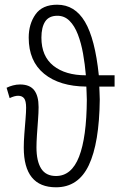

<svg xmlns="http://www.w3.org/2000/svg" viewBox="-20 -785 519 816"><path d="M218 11Q81 11 81 -158Q81 -183 83.5 -216Q86 -249 88.5 -279Q91 -309 91 -327Q91 -356 82.5 -367Q74 -378 57 -378Q42 -378 21 -368L8 -412Q20 -418 35 -422Q50 -426 65 -426Q106 -426 125 -402Q144 -378 144 -330Q144 -306 141.5 -274Q139 -242 137 -211Q135 -180 135 -159Q135 -100 155 -68.5Q175 -37 218 -37Q284 -37 316 -119Q348 -201 349 -361Q349 -379 348 -392Q347 -405 347 -417Q233 -418 167.5 -471.5Q102 -525 102 -625Q102 -683 131 -724Q160 -765 223 -765Q298 -765 341 -692.5Q384 -620 400 -465H467V-417H402Q402 -405 403 -392.5Q404 -380 404 -362Q402 -177 357.5 -83Q313 11 218 11ZM345 -465Q341 -512 333 -557Q325 -602 311 -638.5Q297 -675 275.5 -696.5Q254 -718 224 -718Q188 -718 172 -693.5Q156 -669 156 -625Q156 -546 207 -505.5Q258 -465 345 -465Z"/></svg>

Font: Noto Sans ExtraCondensed Light
Style: Regular
Weight: 300
Width: 2
Designer: Monotype Design Team
Foundry: Monotype Imaging Inc.
Version: Version 2.013; ttfautohint (v1.8.4.7-5d5b)